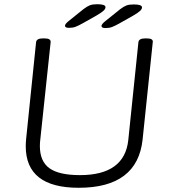

<svg xmlns="http://www.w3.org/2000/svg" viewBox="-20 -884 806 910"><path d="M353 6Q102 6 102 -191Q102 -207 104 -227L151 -684Q153 -702 183 -702H191Q222 -702 220 -684L171 -223Q170 -215 169.5 -207.5Q169 -200 169 -192Q169 -119 214.5 -86.5Q260 -54 359 -54Q570 -54 588 -220L636 -684Q638 -702 668 -702H676Q707 -702 704 -684L656 -224Q632 6 353 6ZM307 -752Q288 -752 288 -762Q288 -770 305 -784L376 -841Q393 -854 406 -859Q419 -864 441 -864Q480 -864 480 -850Q480 -842 471 -833.5Q462 -825 440 -812L371 -773Q351 -762 338 -757Q325 -752 307 -752ZM480 -751Q461 -751 461 -761Q461 -769 478 -783L549 -840Q566 -853 579 -858Q592 -863 614 -863Q653 -863 653 -849Q653 -841 644 -832.5Q635 -824 613 -811L544 -772Q524 -761 511 -756Q498 -751 480 -751Z"/></svg>

Font: Asap Semi Expanded Semi Expanded Light
Style: Italic
Weight: 300
Width: 6
Italic angle: -6°
Designer: Pablo Cosgaya
Foundry: Omnibus-Type
Version: Version 3.001; ttfautohint (v1.8.4.7-5d5b)